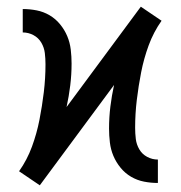

<svg xmlns="http://www.w3.org/2000/svg" viewBox="-20 -547 540 574"><path d="M99 7 68 -14 37 -35Q61 -69 75.5 -108.5Q90 -148 98 -189Q106 -230 111 -271.5Q116 -313 116 -355Q116 -372 114 -388.5Q112 -405 103.5 -419.5Q95 -434 80 -442Q65 -450 48 -450V-520Q69 -520 89.5 -516Q110 -512 128 -501.5Q146 -491 159.5 -474.5Q173 -458 181 -439Q189 -420 191.5 -399Q194 -378 194 -357Q194 -324 190 -291.5Q186 -259 179 -227L401 -527L432 -506L463 -485Q439 -451 424.5 -411.5Q410 -372 402 -331Q394 -290 389 -248.5Q384 -207 384 -165Q384 -148 386 -131.5Q388 -115 396.5 -100.5Q405 -86 420 -78Q435 -70 452 -70V0Q431 0 410.5 -4Q390 -8 372 -18.5Q354 -29 340.5 -45.5Q327 -62 319 -81Q311 -100 308.5 -121Q306 -142 306 -163Q306 -196 310 -228.5Q314 -261 321 -293Z"/></svg>

Font: Zed Mono
Style: Regular
Weight: 400
Monospace: yes
Designer: Belleve Invis
Foundry: Belleve Invis
Version: Version 1.0.0; ttfautohint (v1.8.4)